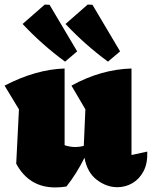

<svg xmlns="http://www.w3.org/2000/svg" viewBox="-29 -809 665 841"><path d="M42 -92 54 -330 -9 -434Q128 -505 254 -509V-173Q277 -165 302 -165Q319 -165 338 -170L345 -330L284 -434Q413 -505 547 -509V-130L616 -145Q618 -93 599.5 -58.5Q581 -24 550.5 -6.5Q520 11 485 11Q438 11 395.5 -21Q353 -53 341 -118Q307 -49 262 8Q249 10 237 11Q225 12 213 12Q98 12 42 -92ZM256 -539Q154 -614 70 -704L167 -789L188 -788L309 -584ZM444 -539Q342 -614 258 -704L355 -789L376 -788L497 -584Z"/></svg>

Font: Piazzolla Black
Style: Regular
Weight: 900
Designer: Juan Pablo del Peral
Foundry: Huerta Tipografica
Version: Version 1.330